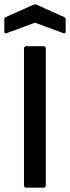

<svg xmlns="http://www.w3.org/2000/svg" viewBox="-31 -869 324 889"><path d="M91 0Q80 0 80 -11V-644Q80 -655 91 -655H170Q181 -655 181 -644V-11Q181 0 170 0ZM1 -716Q-11 -711 -11 -723V-779Q-11 -787 -4 -790L124 -847Q131 -851 139 -847L266 -790Q273 -787 273 -779V-723Q273 -711 261 -716L131 -764Z"/></svg>

Font: Sofia Sans SemiBold
Style: Regular
Weight: 600
Designer: Botio Nikoltchev, Ani Petrova
Foundry: lettersoup
Version: Version 4.101; ttfautohint (v1.8.4.7-5d5b)